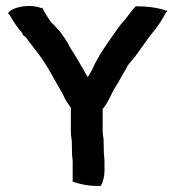

<svg xmlns="http://www.w3.org/2000/svg" viewBox="-20 -625 577 634"><path d="M6 -582 12 -575C24 -554 38 -533 54 -515L55 -510C58 -508 58 -508 66 -501C77 -485 93 -466 104 -451C136 -410 159 -362 188 -313C195 -295 206 -281 214 -269V-190C214 -177 216 -170 217 -161L218 -112V-111C219 -104 220 -97 220 -92V-25L230 -22C249 -16 274 -11 299 -11H313C320 -24 325 -42 325 -60V-92C325 -101 324 -108 323 -117L322 -165C321 -174 319 -183 319 -190V-265C339 -288 349 -320 363 -341C376 -361 383 -377 394 -394L395 -395L400 -406C409 -420 423 -432 436 -452C455 -478 474 -506 494 -530C505 -545 517 -561 526 -581L533 -589L516 -594C494 -600 467 -604 439 -604H428C411 -587 399 -565 381 -547L374 -538C346 -498 316 -459 292 -412C286 -397 279 -385 270 -370C251 -402 233 -436 212 -467C201 -490 188 -508 173 -527L172 -526V-527C166 -533 159 -543 148 -552C139 -566 127 -584 119 -600L117 -598C83 -612 35 -604 15 -590Z"/></svg>

Font: SolarCharger
Style: 950
Weight: 900
Designer: Mew Too
Foundry: Cannot Into Space Fonts/KineticPlasma Fonts
Version: Version 1.100